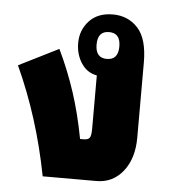

<svg xmlns="http://www.w3.org/2000/svg" viewBox="-46 -613 578 655"><g transform="rotate(5 243.5 -285.5)"><path d="M434 -160Q434 -88 399 -44Q364 0 308 0H124Q86 -198 7 -370L143 -438Q177 -367 200.5 -295Q224 -223 240 -138H252Q267 -138 272.5 -145Q278 -152 278 -177V-359Q244 -365 224.5 -395Q205 -425 205 -464Q205 -508 234 -539.5Q263 -571 315 -571Q367 -571 400.5 -534.5Q434 -498 434 -417ZM307 -418Q346 -418 346 -464Q346 -510 307 -510Q268 -510 268 -464Q268 -418 307 -418Z"/></g></svg>

Font: Noto Sans Thai Looped ExtraCondensed Black
Style: Regular
Weight: 900
Width: 2
Designer: Sasikarn Vongin, Ben Mitchell
Foundry: The Fontpad Ltd
Version: Version 1.001; ttfautohint (v1.8.4.7-5d5b)